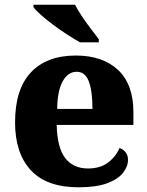

<svg xmlns="http://www.w3.org/2000/svg" viewBox="-20 -786 626 816"><path d="M314 10Q178 10 111 -62.5Q44 -135 44 -266Q44 -407 111.5 -478.5Q179 -550 302 -550Q416 -550 481.5 -489Q547 -428 547 -309V-255H221Q223 -159 257 -114.5Q291 -70 354 -70Q406 -70 439 -95Q472 -120 488 -157Q505 -151 514.5 -138Q524 -125 524 -107Q524 -78 502.5 -51Q481 -24 435 -7Q389 10 314 10ZM373 -323Q373 -399 357.5 -440Q342 -481 306 -481Q269 -481 246.5 -440.5Q224 -400 223 -323ZM320 -606Q295 -620 265 -639.5Q235 -659 205.5 -681Q176 -703 153.5 -723Q131 -743 122 -756V-766H299Q310 -744 328 -717Q346 -690 366 -664Q386 -638 400 -619V-606Z"/></svg>

Font: Noto Serif Bengali ExtraBold
Style: Regular
Weight: 800
Designer: Juan Bruce, Universal Thirst, Indian Type Foundry and the Monotype Design Team.
Foundry: Monotype Imaging Inc.
Version: Version 2.003